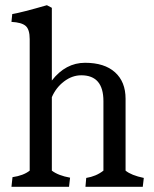

<svg xmlns="http://www.w3.org/2000/svg" viewBox="-20 -717 592 737"><path d="M94 -567Q94 -604 78.5 -617.5Q63 -631 24 -633L27 -663Q63 -669 160 -697L179 -687V-408Q232 -476 306.5 -476Q381 -476 421.5 -439.5Q462 -403 462 -338V-62Q484 -44 532 -34L528 0H308L311 -34Q349 -40 377 -62V-329Q377 -428 292 -428Q257 -428 226 -404.5Q195 -381 179 -344V-62Q204 -43 249 -35L245 0H24L28 -37Q70 -43 94 -62Z"/></svg>

Font: Caladea
Style: Regular
Weight: 400
Designer: Carolina Giovagnoli and Andres Torresi
Foundry: Carolina Giovagnoli and Andres Torresi
Version: Version 1.002